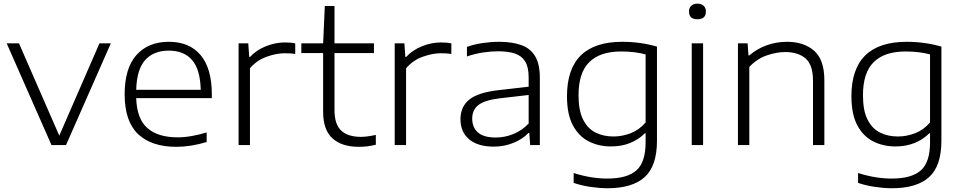

<svg xmlns="http://www.w3.org/2000/svg" viewBox="-20 -772 5124 1022"><path d="M254 0 15.5 -541.5H81L295.5 -50L509.5 -541.5H570L331.5 0Z M918.5 9.5Q786.5 9.5 715 -58.2Q643.5 -126 643.5 -270.5Q643.5 -408.5 706.2 -479Q769 -549.5 879 -549.5Q988.5 -549.5 1048 -478.5Q1107.5 -407.5 1107.5 -269.5V-249.5H705Q708.5 -139 764.8 -90Q821 -41 925 -41Q961.5 -41 1000 -47.8Q1038.5 -54.5 1080 -67V-16Q995.5 9.5 918.5 9.5ZM878.5 -502.5Q797.5 -502.5 752.8 -452.5Q708 -402.5 705 -294H1048.5Q1046 -401.5 1002.8 -452Q959.5 -502.5 878.5 -502.5Z M1250 0V-541.5H1301.5L1306.5 -469H1311Q1344 -505 1394.5 -525.5Q1445 -546 1495.5 -546Q1511 -546 1524 -545Q1537 -544 1551.5 -541V-484.5Q1538 -487 1523.8 -487.8Q1509.5 -488.5 1494 -488.5Q1451 -488.5 1398.8 -469.8Q1346.5 -451 1310.5 -408.5V0Z M1889.5 9.5Q1799 9.5 1749.5 -35.8Q1700 -81 1700 -176.5V-489.5H1584V-541.5H1700L1709 -740H1760.5V-541.5H1970.5V-489.5H1760.5V-187.5Q1760.5 -109.5 1796.5 -76.5Q1832.5 -43.5 1900.5 -43.5Q1934.5 -43.5 1980.5 -54V-1.5Q1955.5 4.5 1934.2 7Q1913 9.5 1889.5 9.5Z M2081 0V-541.5H2132.5L2137.5 -469H2142Q2175 -505 2225.5 -525.5Q2276 -546 2326.5 -546Q2342 -546 2355 -545Q2368 -544 2382.5 -541V-484.5Q2369 -487 2354.8 -487.8Q2340.5 -488.5 2325 -488.5Q2282 -488.5 2229.8 -469.8Q2177.5 -451 2141.5 -408.5V0Z M2608.5 8.5Q2523.5 8.5 2477.2 -30.5Q2431 -69.5 2431 -137Q2431 -205 2479 -242.8Q2527 -280.5 2637 -292.5L2794 -310.5V-360Q2794 -415 2775.2 -445.2Q2756.5 -475.5 2720.2 -487.2Q2684 -499 2631 -499Q2596 -499 2552.5 -492.8Q2509 -486.5 2465.5 -471.5V-522.5Q2503 -536 2548.5 -542.8Q2594 -549.5 2636 -549.5Q2706 -549.5 2754.8 -532Q2803.5 -514.5 2828.5 -472.8Q2853.5 -431 2853.5 -358V0H2802L2797.5 -64H2792.5Q2762 -31.5 2712.8 -11.5Q2663.5 8.5 2608.5 8.5ZM2493.5 -141Q2493.5 -94 2524 -67Q2554.5 -40 2619 -40Q2667 -40 2712.5 -58.5Q2758 -77 2794 -114.5V-266.5L2639 -248.5Q2560 -239 2526.8 -213.2Q2493.5 -187.5 2493.5 -141Z M3213.5 230Q3173 230 3124.2 223Q3075.5 216 3033.5 201.5V149Q3083 164.5 3127.2 171.5Q3171.5 178.5 3212 178.5Q3318 178.5 3367.2 135.2Q3416.5 92 3416.5 -14.5V-62.5H3412.5Q3380.5 -30 3334.8 -11.2Q3289 7.5 3232 7.5Q3166.5 7.5 3113.2 -19.8Q3060 -47 3029 -105.8Q2998 -164.5 2998 -259.5Q2998 -549.5 3292.5 -549.5Q3388 -549.5 3477 -524V-23Q3477 112 3411.2 171Q3345.5 230 3213.5 230ZM3245.5 -45.5Q3292 -45.5 3337.2 -63Q3382.5 -80.5 3416.5 -120V-482.5Q3391 -489.5 3358 -493.8Q3325 -498 3286 -498Q3174 -498 3116.8 -441.5Q3059.5 -385 3059.5 -265.5Q3059.5 -183.5 3083.8 -135.5Q3108 -87.5 3150 -66.5Q3192 -45.5 3245.5 -45.5Z M3662 0V-541.5H3722.5V0ZM3692.5 -669.5Q3647.5 -669.5 3647.5 -710.5Q3647.5 -730 3659.5 -741.2Q3671.5 -752.5 3692.5 -752.5Q3713.5 -752.5 3725.5 -741.2Q3737.5 -730 3737.5 -710.5Q3737.5 -669.5 3692.5 -669.5Z M3908 0V-541.5H3959.5L3964 -477H3968.5Q4009.5 -512.5 4061.2 -531Q4113 -549.5 4169 -549.5Q4258.5 -549.5 4313.2 -502.2Q4368 -455 4368 -344V0H4307.5V-343Q4307.5 -426.5 4268 -460.8Q4228.5 -495 4159.5 -495Q4113.5 -495 4061.2 -477Q4009 -459 3968.5 -415.5V0Z M4727.5 230Q4687 230 4638.2 223Q4589.5 216 4547.5 201.5V149Q4597 164.5 4641.2 171.5Q4685.5 178.5 4726 178.5Q4832 178.5 4881.2 135.2Q4930.5 92 4930.5 -14.5V-62.5H4926.5Q4894.5 -30 4848.8 -11.2Q4803 7.5 4746 7.5Q4680.5 7.5 4627.2 -19.8Q4574 -47 4543 -105.8Q4512 -164.5 4512 -259.5Q4512 -549.5 4806.5 -549.5Q4902 -549.5 4991 -524V-23Q4991 112 4925.2 171Q4859.5 230 4727.5 230ZM4759.5 -45.5Q4806 -45.5 4851.2 -63Q4896.5 -80.5 4930.5 -120V-482.5Q4905 -489.5 4872 -493.8Q4839 -498 4800 -498Q4688 -498 4630.8 -441.5Q4573.5 -385 4573.5 -265.5Q4573.5 -183.5 4597.8 -135.5Q4622 -87.5 4664 -66.5Q4706 -45.5 4759.5 -45.5Z"/></svg>

Font: Encode Sans Expanded Light
Style: Regular
Weight: 300
Width: 7
Designer: Multiple Designers
Foundry: Impallari Type
Version: Version 3.000; ttfautohint (v1.8.3) -l 8 -r 50 -G 200 -x 14 